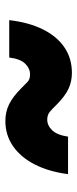

<svg xmlns="http://www.w3.org/2000/svg" viewBox="198 -660 293 730"><g transform="rotate(90 345.0 -295.5)"><path d="M57.1 -183.6Q65.4 -256.8 91.6 -310.3Q117.7 -363.8 159.7 -392.8Q201.7 -421.9 257.8 -421.9Q289.6 -421.9 317.6 -409.2Q345.7 -396.5 379.9 -362.3Q394.5 -347.2 406 -337.6Q417.5 -328.1 435.5 -328.1Q457.5 -328.1 475.6 -346.7Q493.7 -365.2 500 -407.2H642.6Q633.3 -335 606.2 -281.5Q579.1 -228 536.9 -198.5Q494.6 -168.9 440.4 -168.9Q405.8 -168.9 377 -183.1Q348.1 -197.3 316.9 -228.5Q300.3 -245.6 290.8 -254.2Q281.2 -262.7 263.2 -262.7Q240.7 -262.7 222.7 -244.4Q204.6 -226.1 199.2 -183.6Z"/></g></svg>

Font: Inter 18pt Black
Style: Italic
Weight: 900
Italic angle: -9.3988°
Designer: Rasmus Andersson
Foundry: rsms
Version: Version 4.001;git-66647c0bb